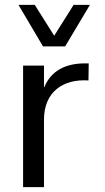

<svg xmlns="http://www.w3.org/2000/svg" viewBox="-20 -770 434 790"><path d="M157 -579H248L350 -750H283L203 -623L123 -750H56ZM345 -509C225 -514 181 -457 161 -409V-500H75V0H161V-278C161 -392 240 -446 344 -439Z"/></svg>

Font: Oakes
Style: Regular
Weight: 400
Designer: Samuel Oakes
Foundry: Samuel Oakes
Version: Version 1.003;PS 001.003;hotconv 1.0.88;makeotf.lib2.5.64775